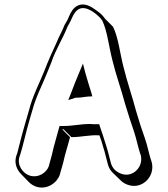

<svg xmlns="http://www.w3.org/2000/svg" viewBox="-20 -725 752 861"><path d="M426 -118C432 -101 438 -84 443 -65L449 -45C454 -28 456 -15 461 1L464 13C468 27 475 39 484 48L520 83C526 89 532 94 540 98C609 135 679 70 660 1L656 -11C646 -43 641 -73 630 -104C615 -146 604 -180 590 -228C572 -296 551 -355 534 -424C518 -485 511 -556 487 -605L452 -640L441 -654C432 -664 423 -671 410 -680C389 -695 358 -716 325 -698C310 -690 298 -673 288 -648C285 -638 273 -619 269 -612C259 -585 245 -563 234 -535C214 -492 196 -452 178 -405C155 -348 127 -296 111 -234C95 -179 79 -125 65 -68L58 -40L54 -29C42 5 55 36 75 56L110 92C120 102 131 108 142 112C192 128 236 94 248 59L251 48C254 39 258 25 263 6C271 -32 285 -74 294 -110L259 -145H265L300 -110C346 -110 382 -121 426 -118ZM385 -169H384C340 -169 307 -160 265 -160H247L244 -149C235 -114 221 -70 213 -32C208 -14 205 -1 202 8L199 20C189 49 152 75 112 62C84 53 54 16 68 -24L72 -36L80 -64C94 -121 108 -174 125 -230C141 -291 169 -342 192 -400C199 -418 205 -433 211 -447C229 -502 262 -552 283 -606C287 -614 298 -631 302 -643C312 -666 322 -678 333 -684C366 -702 411 -664 430 -644L439 -632C461 -586 468 -517 484 -455C501 -385 523 -327 541 -259C556 -211 566 -177 581 -135C591 -105 597 -74 607 -41L611 -30C616 -11 613 7 605 22C588 53 551 70 512 49C495 40 484 27 478 9L475 -3C471 -19 468 -31 463 -49L457 -69C448 -100 438 -128 428 -158L425 -168H408C401 -168 393 -168 385 -169ZM316 -286C317 -286 320 -287 320 -287C340 -286 359 -291 375 -292L394 -293L389 -311C380 -340 371 -368 363 -397L352 -440L335 -399C322 -369 310 -338 298 -306L286 -276Z"/></svg>

Font: Blanket
Style: Poster
Weight: 900
Foundry: Cannot Into Space Fonts
Version: Version 0.9